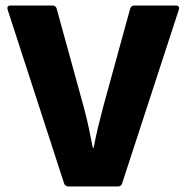

<svg xmlns="http://www.w3.org/2000/svg" viewBox="-20 -675 675 695"><path d="M228 0Q216 0 212 -11L8 -639Q3 -655 19 -655H169Q182 -655 185 -644L283 -288Q293 -251 301 -214Q309 -177 316 -140H319Q326 -178 335 -215Q344 -252 354 -290L451 -643Q454 -655 467 -655H616Q632 -655 627 -639L422 -11Q419 0 406 0Z"/></svg>

Font: Sofia Sans Black
Style: Regular
Weight: 900
Designer: Botio Nikoltchev, Ani Petrova
Foundry: lettersoup
Version: Version 4.100; ttfautohint (v1.8.3)